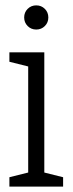

<svg xmlns="http://www.w3.org/2000/svg" viewBox="-20 -695 270 715"><path d="M85 0V-500H145V0ZM115 -585Q96 -585 83 -598Q70 -611 70 -630Q70 -649 83 -662Q96 -675 115 -675Q134 -675 147 -662Q160 -649 160 -630Q160 -611 147 -598Q134 -585 115 -585ZM95 -445 15 -465V-500H95ZM15 0V-35L95 -55V0ZM135 0V-55L215 -35V0Z"/></svg>

Font: Epunda Slab Light
Style: Regular
Weight: 300
Designer: Simon Atzbach
Foundry: typofactur
Version: Version 1.102